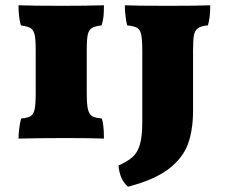

<svg xmlns="http://www.w3.org/2000/svg" viewBox="-20 -522 865 726"><path d="M60 -74Q85 -76 96 -83Q107 -90 111 -109Q115 -128 115 -170V-333Q115 -374 111 -391Q107 -408 96.5 -415Q86 -422 59 -426Q50 -456 50 -502Q106 -500 216 -500Q301 -500 373 -502Q373 -478 371.5 -461Q370 -444 364 -426Q338 -423 327 -416Q316 -409 312 -391.5Q308 -374 308 -333V-170Q308 -128 312.5 -109Q317 -90 328 -83Q339 -76 365 -74Q373 -51 373 2Q323 0 227 0Q136 0 50 2Q50 -15 53 -38Q56 -61 60 -74ZM464 184Q433 158 428 104Q463 88 481.5 71.5Q500 55 509 24.5Q518 -6 518 -61V-329Q518 -372 514 -391Q510 -410 499 -416.5Q488 -423 461 -426Q457 -440 454.5 -462.5Q452 -485 452 -502Q491 -500 614 -500Q732 -500 775 -502Q775 -454 766 -426Q739 -424 727.5 -414.5Q716 -405 713 -387.5Q710 -370 710 -329V-105Q710 -30 690.5 23Q671 76 617.5 117Q564 158 464 184Z"/></svg>

Font: Vollkorn SC Black
Style: Regular
Weight: 900
Designer: Friedrich Althausen
Foundry: Friedrich Althausen
Version: Version 4.015